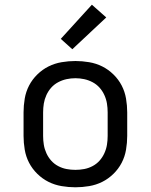

<svg xmlns="http://www.w3.org/2000/svg" viewBox="-20 -787 640 815"><path d="M300 8Q271 8 241.5 3Q212 -2 186 -15Q160 -28 138.5 -49Q117 -70 103.5 -96Q90 -122 85 -151.5Q80 -181 80 -210V-310Q80 -339 85 -368.5Q90 -398 103.5 -424Q117 -450 138.5 -471Q160 -492 186 -505Q212 -518 241.5 -523Q271 -528 300 -528Q329 -528 358.5 -523Q388 -518 414 -505Q440 -492 461.5 -471Q483 -450 496.5 -424Q510 -398 515 -368.5Q520 -339 520 -310V-210Q520 -181 515 -151.5Q510 -122 496.5 -96Q483 -70 461.5 -49Q440 -28 414 -15Q388 -2 358.5 3Q329 8 300 8ZM300 -66Q319 -66 337.5 -69.5Q356 -73 373 -82Q390 -91 402.5 -105Q415 -119 423 -136.5Q431 -154 434 -172.5Q437 -191 437 -210V-310Q437 -329 434 -347.5Q431 -366 423 -383.5Q415 -401 402.5 -415Q390 -429 373 -438Q356 -447 337.5 -451Q319 -455 300 -455Q281 -455 262.5 -451Q244 -447 227 -438Q210 -429 197.5 -415Q185 -401 177 -383.5Q169 -366 166 -347.5Q163 -329 163 -310V-210Q163 -191 166 -172.5Q169 -154 177 -136.5Q185 -119 197.5 -105Q210 -91 227 -82Q244 -73 262.5 -69.5Q281 -66 300 -66ZM287 -578 238 -622 370 -767 431 -713Z"/></svg>

Font: Iosevka Fixed Extended
Style: Regular
Weight: 400
Width: 7
Monospace: yes
Designer: Belleve Invis
Foundry: Belleve Invis
Version: Version 24.1.1; ttfautohint (v1.8.4)